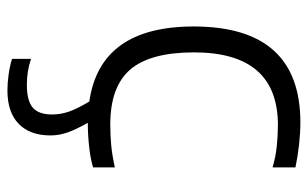

<svg xmlns="http://www.w3.org/2000/svg" viewBox="-172 -416 809 504"><g transform="rotate(90 232.0 -164.5)"><path d="M218 220Q199 220 177 217Q155 214 135 208V158Q167 169 203 169Q245 169 263 153.5Q281 138 281 103Q281 80 273.5 58.5Q266 37 247 5Q50 -23 50 -269Q50 -549 302 -549Q329 -549 360.5 -545.5Q392 -542 420 -536V-476Q393 -484 364.5 -487Q336 -490 309 -490Q118 -490 118 -270Q118 -155 163 -102.5Q208 -50 307 -50Q337 -50 362.5 -52.5Q388 -55 420 -62V-5Q398 2 366 5.5Q334 9 303 9Q322 43 329 64.5Q336 86 336 107Q336 161 305.5 190.5Q275 220 218 220Z"/></g></svg>

Font: Encode Sans Normal
Style: Light
Weight: 300
Designer: Pablo Impallari, Andres Torresi
Foundry: Pablo Impallari, Andres Torresi
Version: Version 1.000; ttfautohint (v1.00) -l 8 -r 50 -G 200 -x 14 -